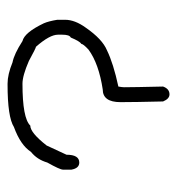

<svg xmlns="http://www.w3.org/2000/svg" viewBox="1 -490 485 528"><g transform="rotate(-90 244.0 -226.5)"><path d="M277.3 -448.7Q302.7 -448.7 335.9 -435.1Q358.9 -430.7 394.5 -407.7Q418 -402.3 443.4 -349.1Q449.2 -335.9 453.1 -312V-290.5Q453.1 -263.7 431.6 -233.9Q399.9 -188 369.1 -175.3Q333 -157.7 269.5 -144Q267.6 -133.3 267.6 -128.4Q267.6 -103 269.5 -21Q263.2 -3.4 248 -3.4Q235.8 -3.4 228.5 -21Q226.6 -100.1 226.6 -138.2Q226.6 -187 261.7 -187Q332.5 -197.8 371.1 -226.1Q386.7 -240.7 386.7 -245.6Q394 -250 404.3 -274.9Q412.1 -278.3 412.1 -298.3V-310.1Q412.1 -333 378.9 -370.6Q375.5 -370.6 339.8 -390.1Q299.3 -407.7 277.3 -407.7Q182.6 -407.7 162.1 -386.2Q142.6 -386.2 107.4 -341.3L82 -286.6Q82 -251.5 60.5 -251.5Q44.9 -251.5 41 -272.9V-296.4Q41 -304.7 60.5 -339.4Q68.8 -367.7 89.8 -384.3Q108.4 -413.1 158.2 -431.2Q185.5 -448.7 275.4 -448.7Z"/></g></svg>

Font: CEF Fonts CJK
Style: Regular
Weight: 400
Designer: PartyBoss (派对大魔王)
Version: Release 2.25